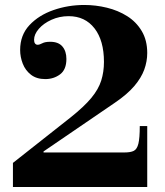

<svg xmlns="http://www.w3.org/2000/svg" viewBox="-20 -752 665 772"><path d="M32 0V-97L264 -280Q318 -323 347 -358Q376 -393 387 -428Q398 -463 398 -503Q398 -589 360 -638Q322 -687 256 -687Q219 -687 187 -672.5Q155 -658 136 -636Q117 -614 117 -592Q117 -582 121 -577Q125 -572 131 -572Q139 -572 150 -578Q161 -584 182 -584Q215 -584 231 -565Q247 -546 247 -515Q247 -472 221.5 -453Q196 -434 162 -434Q127 -434 104.5 -451.5Q82 -469 71.5 -496Q61 -523 61 -551Q61 -611 98.5 -651Q136 -691 195 -711.5Q254 -732 319 -732Q365 -732 410 -721Q455 -710 491.5 -687Q528 -664 550 -627Q572 -590 572 -539Q572 -505 560 -472Q548 -439 520 -406Q492 -373 442 -339L155 -143V-139H481Q505 -139 518 -145.5Q531 -152 536.5 -174.5Q542 -197 542 -245H572V0Z"/></svg>

Font: Libre Bodoni
Style: Regular
Weight: 400
Designer: Pablo Impallari, Rodrigo Fuenzalida
Foundry: Impallari Type
Version: Version 2.005;gftools[0.9.23]